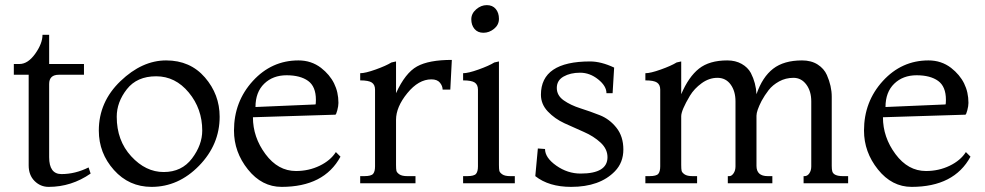

<svg xmlns="http://www.w3.org/2000/svg" viewBox="-20 -716 3849 750"><path d="M326 -62 334 -38Q259 14 170 14Q138 14 115 -9Q92 -32 92 -70V-424H34V-466H56Q89 -466 117.5 -506Q146 -546 146 -580H172V-466H308V-424H210Q172 -424 172 -388V-102Q172 -36 220 -36Q274 -36 326 -62Z M572 14Q484 14 425 -52Q366 -118 366 -206Q366 -318 450.5 -399Q535 -480 629 -480Q723 -480 780.5 -413.5Q838 -347 838 -260Q838 -151 757.5 -68.5Q677 14 572 14ZM770 -206Q770 -291 717.5 -354.5Q665 -418 590 -418Q515 -418 475.5 -367.5Q436 -317 436 -260Q436 -167 492.5 -105.5Q549 -44 619.5 -44Q690 -44 730 -97Q770 -150 770 -206Z M1292 -122 1310 -104Q1246 14 1080 14Q1003 14 948.5 -54Q894 -122 894 -206Q894 -319 967.5 -399.5Q1041 -480 1146 -480Q1196 -480 1234 -451Q1302 -398 1302 -314Q1302 -302 1297.5 -285Q1293 -268 1290 -268L968 -258Q968 -180 1017 -114Q1066 -48 1136 -48Q1186 -48 1228.5 -68.5Q1271 -89 1292 -122ZM978 -298 1212 -308Q1214 -308 1214 -326Q1214 -378 1183.5 -400Q1153 -422 1099.5 -422Q1046 -422 1012 -389Q978 -356 978 -298Z M1603 0H1387V-28H1403Q1430 -28 1437.5 -37Q1445 -46 1445 -66V-366Q1445 -385 1432.5 -393.5Q1420 -402 1387 -402V-430Q1407 -430 1447.5 -444.5Q1488 -459 1509 -472L1527 -476V-352Q1563 -431 1609 -456.5Q1655 -482 1745 -482L1739 -366H1709Q1709 -380 1698.5 -393Q1688 -406 1665 -406Q1615 -406 1571 -352Q1527 -298 1527 -248V-72Q1527 -56 1528.5 -49Q1530 -42 1540 -35Q1550 -28 1571 -28H1603Z M1881.5 -696Q1904 -696 1916.5 -681Q1929 -666 1929 -642.5Q1929 -619 1910 -603.5Q1891 -588 1868.5 -588Q1846 -588 1833.5 -603Q1821 -618 1821 -640.5Q1821 -663 1840 -679.5Q1859 -696 1881.5 -696ZM1991 0H1789V-28H1805Q1832 -28 1839.5 -37Q1847 -46 1847 -66V-366Q1847 -385 1834.5 -393.5Q1822 -402 1789 -402V-430Q1809 -430 1849.5 -444.5Q1890 -459 1911 -472L1929 -476V-72Q1929 -56 1930.5 -49Q1932 -42 1942 -35Q1952 -28 1973 -28H1991Z M2071 -28 2081 -136 2109 -134Q2109 -100 2153 -69Q2197 -38 2248 -38Q2353 -38 2353 -102Q2353 -134 2326 -159Q2299 -184 2261 -200.5Q2223 -217 2185 -234.5Q2147 -252 2120 -280.5Q2093 -309 2093 -346Q2093 -476 2285 -476Q2328 -476 2379 -452L2373 -352H2349Q2349 -380 2316.5 -406Q2284 -432 2246 -432Q2208 -432 2181.5 -417Q2155 -402 2155 -372.5Q2155 -343 2182 -324Q2209 -305 2247 -293Q2285 -281 2323 -266Q2361 -251 2388 -217Q2415 -183 2415 -132Q2415 -81 2382 -47Q2323 14 2211 14Q2124 14 2071 -28Z M3293 0H3119V-28H3123Q3134 -28 3141.5 -39Q3149 -50 3149 -66V-320Q3149 -360 3129.5 -386Q3110 -412 3079.5 -412Q3049 -412 3023.5 -398Q2998 -384 2982.5 -364Q2967 -344 2955 -322Q2935 -283 2935 -264V-68Q2935 -28 2979 -28H2997V0H2823V-28H2829Q2838 -28 2845.5 -39Q2853 -50 2853 -66V-320Q2853 -360 2834 -386Q2815 -412 2782.5 -412Q2750 -412 2721 -391Q2692 -370 2675 -342Q2641 -285 2641 -262V-72Q2641 -56 2642.5 -49Q2644 -42 2654 -35Q2664 -28 2685 -28H2703V0H2501V-28H2517Q2544 -28 2551.5 -37Q2559 -46 2559 -66V-366Q2559 -385 2546.5 -393.5Q2534 -402 2501 -402V-430Q2521 -430 2561.5 -444.5Q2602 -459 2623 -472L2641 -476V-348Q2670 -416 2710.5 -448Q2751 -480 2821 -480Q2853 -480 2877 -466.5Q2901 -453 2913 -431Q2933 -392 2935 -348Q2958 -415 3000 -447.5Q3042 -480 3113 -480Q3149 -480 3174 -464Q3199 -448 3210 -423Q3229 -380 3229 -338V-68Q3229 -54 3231 -47Q3236 -28 3273 -28H3293Z M3753 -122 3771 -104Q3707 14 3541 14Q3464 14 3409.5 -54Q3355 -122 3355 -206Q3355 -319 3428.5 -399.5Q3502 -480 3607 -480Q3657 -480 3695 -451Q3763 -398 3763 -314Q3763 -302 3758.5 -285Q3754 -268 3751 -268L3429 -258Q3429 -180 3478 -114Q3527 -48 3597 -48Q3647 -48 3689.5 -68.5Q3732 -89 3753 -122ZM3439 -298 3673 -308Q3675 -308 3675 -326Q3675 -378 3644.5 -400Q3614 -422 3560.5 -422Q3507 -422 3473 -389Q3439 -356 3439 -298Z"/></svg>

Font: Montaga
Style: Regular
Weight: 400
Designer: Alejandra Rodriguez
Foundry: Alejandra Rodriguez
Version: Version 1.001